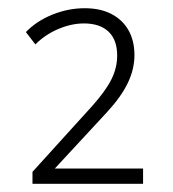

<svg xmlns="http://www.w3.org/2000/svg" viewBox="-20 -729 420 467"><path d="M59 -282V-311L205 -472Q237 -508 251 -536Q265 -564 265 -594Q265 -632 244 -652Q223 -672 184 -672Q154 -672 122 -658.5Q90 -645 66 -621L43 -651Q69 -678 107.5 -693.5Q146 -709 186 -709Q224 -709 251 -695Q278 -681 292.5 -655.5Q307 -630 307 -595Q307 -561 291 -527.5Q275 -494 241 -457L104 -309V-319H328V-282Z"/></svg>

Font: Nunito Sans 12pt ExtraLight
Style: Regular
Weight: 200
Designer: Vernon Adams
Foundry: Vernon Adams
Version: Version 3.101;gftools[0.9.27]